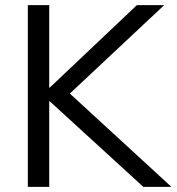

<svg xmlns="http://www.w3.org/2000/svg" viewBox="-20 -725 685 745"><path d="M88 0V-705H171V-385H173L511 -705H617L251 -362L645 0H536L173 -332H171V0Z"/></svg>

Font: Mulish
Style: Regular
Weight: 400
Designer: Vernon Adams
Foundry: Vernon Adams
Version: Version 3.603; ttfautohint (v1.8.3)